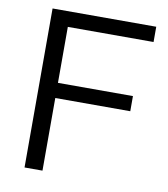

<svg xmlns="http://www.w3.org/2000/svg" viewBox="-83 -810 771 880"><g transform="rotate(10 302.5 -370.0)"><path d="M573 -669H174V-408.5H523V-338H174V0H90.5V-740H573Z"/></g></svg>

Font: Encode Sans Semi Expanded
Style: Regular
Weight: 400
Width: 6
Designer: Multiple Designers
Foundry: Impallari Type
Version: Version 2.000